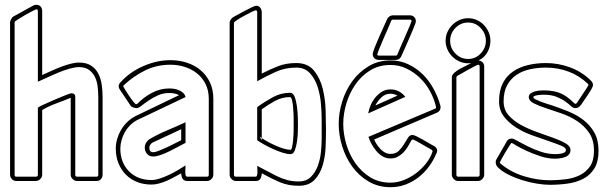

<svg xmlns="http://www.w3.org/2000/svg" viewBox="-20 -755 2546 801"><path d="M132 -716Q129 -716 114.5 -708.5Q100 -701 83.5 -691.5Q67 -682 54 -673.5Q41 -665 41 -663V-26Q41 -18 47 -18H130Q138 -18 138 -26V-306Q141 -309 161.5 -318.5Q182 -328 206.5 -338.5Q231 -349 252.5 -357.5Q274 -366 278 -366Q294 -366 294 -350V-26Q294 -18 301 -18H383Q390 -18 390 -26V-350Q390 -371 387.5 -393Q385 -415 376.5 -433Q368 -451 352 -463Q336 -475 310 -475Q293 -475 270 -468.5Q247 -462 223 -452Q199 -442 176.5 -431.5Q154 -421 138 -414V-709Q138 -716 132 -716ZM156 -442Q172 -449 191.5 -458Q211 -467 231.5 -475Q252 -483 272.5 -488.5Q293 -494 310 -494Q341 -494 360.5 -481Q380 -468 390.5 -447Q401 -426 404.5 -400.5Q408 -375 408 -350V-26Q408 -15 401 -7.5Q394 0 383 0H301Q291 0 283 -8Q275 -16 275 -26V-347Q246 -335 214.5 -323.5Q183 -312 156 -296V-26Q156 -16 148 -8Q140 0 130 0H47Q37 0 29.5 -8Q22 -16 22 -26V-663Q22 -667 26.5 -675Q31 -683 34 -685L119 -732L118 -731Q123 -735 132 -735Q143 -735 149.5 -727.5Q156 -720 156 -709Z M754 -159Q742 -153 724.5 -143.5Q707 -134 688 -124.5Q669 -115 650.5 -108.5Q632 -102 619 -102Q603 -102 593.5 -113Q584 -124 584 -139Q584 -151 590.5 -161Q597 -171 608 -177Q643 -197 680.5 -212.5Q718 -228 754 -245ZM851 -343Q851 -377 838 -403.5Q825 -430 803 -448Q781 -466 752 -475.5Q723 -485 691 -485Q634 -485 586 -461.5Q538 -438 497 -400Q494 -397 494 -395Q495 -392 502.5 -380Q510 -368 519 -354.5Q528 -341 536.5 -330.5Q545 -320 548 -320L553 -322Q579 -349 613.5 -367.5Q648 -386 686 -386Q695 -386 706 -384.5Q717 -383 727 -378.5Q737 -374 744.5 -367Q752 -360 754 -350L554 -255Q538 -247 524.5 -234Q511 -221 501.5 -204.5Q492 -188 487 -170Q482 -152 482 -135Q482 -77 518 -40.5Q554 -4 612 -4Q628 -4 647.5 -10.5Q667 -17 686 -26Q705 -35 722.5 -45.5Q740 -56 754 -65Q754 -62 753.5 -54Q753 -46 753 -38Q753 -30 754.5 -24Q756 -18 761 -18H844Q851 -18 851 -26ZM870 -26Q870 -16 862 -8Q854 0 844 0H761Q747 0 741.5 -10Q736 -20 736 -32Q723 -25 707.5 -16.5Q692 -8 676 -1Q660 6 643.5 10.5Q627 15 612 15Q579 15 551.5 4Q524 -7 504.5 -27Q485 -47 474 -74.5Q463 -102 463 -135Q463 -155 469 -175.5Q475 -196 486 -214.5Q497 -233 512.5 -247.5Q528 -262 546 -271L727 -358Q718 -363 707.5 -365Q697 -367 686 -367Q660 -367 638.5 -357Q617 -347 600 -335.5Q583 -324 570.5 -314Q558 -304 550 -304Q545 -304 536.5 -306.5Q528 -309 525 -314L480 -381Q475 -388 475 -395Q475 -404 484 -413Q522 -455 578.5 -479.5Q635 -504 691 -504Q727 -504 759.5 -493.5Q792 -483 816.5 -462.5Q841 -442 855.5 -412Q870 -382 870 -343ZM736 -216 700 -199 618 -161Q612 -158 607.5 -152Q603 -146 603 -139Q603 -120 619 -120Q628 -120 644 -126.5Q660 -133 677.5 -141Q695 -149 711 -157.5Q727 -166 736 -170Z M1072 -448Q1107 -466 1140.5 -479Q1174 -492 1216 -492Q1264 -492 1289.5 -461Q1315 -430 1326 -386.5Q1337 -343 1338.5 -295.5Q1340 -248 1340 -215Q1340 -184 1338.5 -143.5Q1337 -103 1326.5 -66.5Q1316 -30 1292.5 -5Q1269 20 1226 20Q1183 20 1148.5 5.5Q1114 -9 1078 -29V-30L1073 -31L1072 -33Q1072 -21 1067 -10.5Q1062 0 1047 0H964Q954 0 946 -8Q938 -16 938 -26V-660Q938 -666 942.5 -673Q947 -680 952 -683Q958 -686 972 -694Q986 -702 1001.5 -710Q1017 -718 1030.5 -724.5Q1044 -731 1049 -731Q1060 -731 1066 -722.5Q1072 -714 1072 -704ZM1047 -712Q1044 -712 1029.5 -705Q1015 -698 998.5 -689Q982 -680 969 -671.5Q956 -663 956 -660V-26Q956 -18 964 -18H1047Q1051 -18 1052.5 -24Q1054 -30 1054 -37.5Q1054 -45 1053.5 -52.5Q1053 -60 1053 -63Q1075 -52 1095 -41Q1115 -30 1135.5 -20Q1156 -10 1178 -4Q1200 2 1226 2Q1258 2 1277 -17Q1296 -36 1306 -63.5Q1316 -91 1319 -121.5Q1322 -152 1322 -176V-258Q1322 -284 1319 -321Q1316 -358 1305.5 -391.5Q1295 -425 1273.5 -449Q1252 -473 1216 -473Q1170 -473 1131 -455.5Q1092 -438 1053 -416V-704Q1053 -712 1047 -712ZM1053 -308Q1083 -330 1117.5 -349Q1152 -368 1190 -368Q1203 -368 1209.5 -350.5Q1216 -333 1219 -309.5Q1222 -286 1222.5 -263.5Q1223 -241 1223 -232Q1223 -224 1222.5 -204.5Q1222 -185 1219 -164.5Q1216 -144 1210 -128Q1204 -112 1192 -112Q1178 -112 1159 -118Q1140 -124 1120 -133Q1100 -142 1082 -152Q1064 -162 1053 -170ZM1072 -179Q1082 -172 1097.5 -163.5Q1113 -155 1130 -147.5Q1147 -140 1163.5 -135Q1180 -130 1192 -130Q1196 -130 1198.5 -141.5Q1201 -153 1202.5 -167Q1204 -181 1204.5 -194.5Q1205 -208 1205 -212V-263Q1205 -267 1204.5 -281Q1204 -295 1202.5 -310.5Q1201 -326 1198 -338Q1195 -350 1190 -350Q1157 -350 1127.5 -334Q1098 -318 1072 -299ZM1072 -170V-179L1063 -185Z M1554 -528Q1554 -523 1561 -523H1631Q1636 -523 1638 -528Q1640 -534 1649.5 -555.5Q1659 -577 1669.5 -601Q1680 -625 1688.5 -645Q1697 -665 1697 -668Q1697 -673 1690 -673H1618Q1614 -673 1612 -668Q1610 -662 1600.5 -640.5Q1591 -619 1580.5 -595Q1570 -571 1562 -551Q1554 -531 1554 -528ZM1516 -282Q1519 -299 1526.5 -316.5Q1534 -334 1546 -348.5Q1558 -363 1573.5 -372.5Q1589 -382 1609 -382Q1646 -382 1671 -351ZM1609 -484Q1561 -484 1524.5 -461.5Q1488 -439 1463 -403Q1438 -367 1425 -323.5Q1412 -280 1412 -238Q1412 -196 1425 -152.5Q1438 -109 1463 -73.5Q1488 -38 1524.5 -15.5Q1561 7 1609 7Q1637 7 1664 -3.5Q1691 -14 1714.5 -31.5Q1738 -49 1756.5 -72Q1775 -95 1784 -121Q1785 -123 1784.5 -123.5Q1784 -124 1784 -125Q1784 -128 1781 -130Q1777 -132 1765 -139Q1753 -146 1740 -153.5Q1727 -161 1716 -167Q1705 -173 1702 -173Q1698 -173 1696 -169Q1689 -156 1681 -142.5Q1673 -129 1662.5 -118.5Q1652 -108 1639 -101Q1626 -94 1609 -94Q1591 -94 1576.5 -102.5Q1562 -111 1550.5 -124.5Q1539 -138 1530.5 -153.5Q1522 -169 1517 -184L1796 -302Q1799 -303 1799 -306V-310Q1791 -343 1774 -374.5Q1757 -406 1732 -430Q1707 -454 1676 -469Q1645 -484 1609 -484ZM1609 -503Q1649 -503 1683 -487Q1717 -471 1743.5 -445Q1770 -419 1788.5 -385Q1807 -351 1817 -315Q1818 -313 1818 -308Q1818 -292 1803 -285L1541 -173Q1545 -163 1552 -152.5Q1559 -142 1567.5 -133Q1576 -124 1586.5 -118.5Q1597 -113 1609 -113Q1631 -113 1643.5 -125.5Q1656 -138 1665 -152.5Q1674 -167 1681.5 -179.5Q1689 -192 1701 -192Q1706 -192 1718.5 -186Q1731 -180 1745 -172Q1759 -164 1771.5 -156.5Q1784 -149 1790 -146L1789 -147Q1795 -144 1799.5 -138.5Q1804 -133 1804 -126Q1804 -121 1800 -113V-114Q1788 -85 1769 -59.5Q1750 -34 1725.5 -15Q1701 4 1671.5 15Q1642 26 1609 26Q1558 26 1517.5 2Q1477 -22 1449.5 -60Q1422 -98 1407.5 -145Q1393 -192 1393 -238Q1393 -284 1407.5 -331Q1422 -378 1449.5 -416Q1477 -454 1517.5 -478.5Q1558 -503 1609 -503ZM1638 -356Q1624 -364 1609 -364Q1587 -364 1571 -348.5Q1555 -333 1546 -315ZM1618 -691H1690Q1701 -691 1708 -684Q1715 -677 1715 -666Q1715 -661 1706.5 -640.5Q1698 -620 1687.5 -595.5Q1677 -571 1667 -549Q1657 -527 1654 -520Q1647 -505 1631 -505H1561Q1550 -505 1542.5 -511.5Q1535 -518 1535 -529Q1535 -536 1543 -556.5Q1551 -577 1561.5 -600.5Q1572 -624 1581.5 -645Q1591 -666 1595 -675Q1597 -681 1604 -686Q1611 -691 1618 -691Z M1933 -491Q1914 -491 1897 -498.5Q1880 -506 1867 -519Q1854 -532 1846.5 -549Q1839 -566 1839 -585Q1839 -604 1846.5 -621Q1854 -638 1867 -651Q1880 -664 1897 -671.5Q1914 -679 1933 -679Q1952 -679 1969 -671.5Q1986 -664 1998.5 -651Q2011 -638 2018.5 -621Q2026 -604 2026 -585Q2026 -559 2013 -536.5Q2000 -514 1977 -503Q2000 -498 2000 -477V-26Q2000 -16 1992 -8Q1984 0 1974 0H1891Q1881 0 1873 -8Q1865 -16 1865 -26V-433Q1865 -442 1875.5 -451.5Q1886 -461 1900 -468.5Q1914 -476 1927.5 -482.5Q1941 -489 1947 -492Q1942 -491 1933 -491ZM1981 -477Q1981 -485 1975 -485Q1973 -485 1960 -478.5Q1947 -472 1932 -463.5Q1917 -455 1904 -447.5Q1891 -440 1887 -438L1884 -433V-26Q1884 -18 1891 -18H1974Q1981 -18 1981 -26ZM1933 -509Q1964 -509 1985.5 -532Q2007 -555 2007 -585Q2007 -615 1985.5 -638Q1964 -661 1933 -661Q1902 -661 1880 -638.5Q1858 -616 1858 -585Q1858 -554 1880 -531.5Q1902 -509 1933 -509Z M2246 -378Q2289 -378 2317 -366.5Q2345 -355 2375 -325Q2378 -322 2381 -322Q2383 -322 2384.5 -323.5Q2386 -325 2387 -326Q2389 -329 2396.5 -340.5Q2404 -352 2412.5 -364.5Q2421 -377 2428 -388Q2435 -399 2435 -400Q2435 -403 2432 -406Q2396 -440 2351.5 -456.5Q2307 -473 2258 -473Q2223 -473 2191 -466Q2159 -459 2134.5 -442.5Q2110 -426 2095.5 -399Q2081 -372 2081 -332Q2081 -298 2101.5 -274.5Q2122 -251 2153 -234Q2184 -217 2220.5 -204Q2257 -191 2288 -180Q2319 -169 2339.5 -157Q2360 -145 2360 -130Q2360 -118 2353.5 -110.5Q2347 -103 2337 -99.5Q2327 -96 2316 -94.5Q2305 -93 2296 -93Q2265 -93 2233.5 -103.5Q2202 -114 2176 -126Q2150 -138 2133 -148.5Q2116 -159 2114 -159Q2113 -159 2105 -146.5Q2097 -134 2088 -119Q2079 -104 2072 -91Q2065 -78 2065 -77Q2065 -76 2066.5 -74.5Q2068 -73 2069 -72Q2110 -37 2165.5 -20Q2221 -3 2274 -3Q2306 -3 2339 -7Q2372 -11 2398.5 -24Q2425 -37 2441.5 -61Q2458 -85 2458 -126Q2458 -171 2438 -200.5Q2418 -230 2387.5 -250Q2357 -270 2322 -282Q2287 -294 2256.5 -304Q2226 -314 2206 -324.5Q2186 -335 2186 -350Q2186 -359 2193 -364.5Q2200 -370 2209.5 -373Q2219 -376 2229.5 -377Q2240 -378 2246 -378ZM2246 -360Q2244 -360 2237 -359.5Q2230 -359 2223 -358Q2216 -357 2210.5 -355Q2205 -353 2205 -350Q2205 -345 2215 -340Q2225 -335 2238 -330Q2251 -325 2263 -321.5Q2275 -318 2278 -317Q2314 -305 2350 -290.5Q2386 -276 2414 -254.5Q2442 -233 2459.5 -202Q2477 -171 2477 -126Q2477 -80 2459.5 -52Q2442 -24 2413 -9Q2384 6 2347.5 11Q2311 16 2274 16Q2250 16 2219.5 11Q2189 6 2158.5 -3.5Q2128 -13 2101 -26.5Q2074 -40 2057 -57Q2048 -66 2048 -79Q2048 -85 2051 -91V-90L2093 -163L2092 -162Q2099 -177 2115 -177Q2122 -177 2139.5 -167Q2157 -157 2182 -144.5Q2207 -132 2236.5 -122Q2266 -112 2296 -112Q2300 -112 2308 -112.5Q2316 -113 2323 -114.5Q2330 -116 2335.5 -119.5Q2341 -123 2341 -130Q2341 -139 2320.5 -147.5Q2300 -156 2269 -166.5Q2238 -177 2201.5 -190Q2165 -203 2134 -222.5Q2103 -242 2082.5 -268.5Q2062 -295 2062 -332Q2062 -377 2077.5 -407.5Q2093 -438 2120 -456.5Q2147 -475 2182.5 -483.5Q2218 -492 2258 -492Q2309 -492 2358 -474Q2407 -456 2444 -420Q2448 -416 2451 -411Q2454 -406 2454 -400Q2454 -395 2447.5 -383.5Q2441 -372 2432 -358.5Q2423 -345 2414.5 -333Q2406 -321 2403 -316V-317Q2395 -304 2380 -304Q2371 -304 2362 -312.5Q2353 -321 2338.5 -331.5Q2324 -342 2302 -351Q2280 -360 2246 -360Z"/></svg>

Font: RonaldsonGothicLicht
Style: Regular
Weight: 400
Designer: Mr. Robertson for MacKellar, Smiths & Jordan Co. Philadelphia
Foundry: CAT-Fonts Peter Wiegel
Version: 1.000